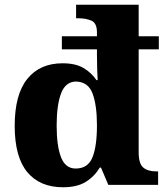

<svg xmlns="http://www.w3.org/2000/svg" viewBox="-20 -780 703 810"><path d="M246 10Q148 10 95 -54Q42 -118 42 -249Q42 -381 95 -447Q148 -513 244 -513Q299 -513 332.5 -493Q366 -473 387 -442H392Q391 -458 390 -489Q389 -520 389 -548V-572H241V-627H389V-643Q389 -683 365.5 -693Q342 -703 309 -703H301V-760H565V-627H650V-572H565V-137Q565 -90 584 -73.5Q603 -57 639 -57H647V0H437L406 -73H401Q378 -35 341.5 -12.5Q305 10 246 10ZM299 -69Q351 -69 370 -116Q389 -163 389 -251Q389 -336 370.5 -385.5Q352 -435 300 -436Q256 -435 237.5 -385.5Q219 -336 219 -250Q219 -164 237.5 -116.5Q256 -69 299 -69Z"/></svg>

Font: Noto Serif Lao ExtraBold
Style: Regular
Weight: 800
Designer: Monotype Design Team
Foundry: Monotype Imaging Inc.
Version: Version 2.003; ttfautohint (v1.8.4.7-5d5b)